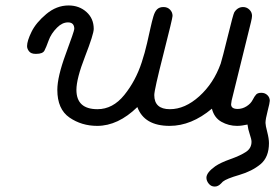

<svg xmlns="http://www.w3.org/2000/svg" viewBox="-20 -456 1008 703"><path d="M79.1 -287.1Q79.1 -306.2 95.5 -339.6Q111.8 -373 149.4 -404.5Q187 -436 231 -436Q270 -436 296.6 -412.1Q323.2 -388.2 323.2 -350.1Q323.2 -331.1 291.5 -249.5Q259.8 -168 259.8 -127Q259.8 -56.2 336.9 -56.2Q393.1 -56.2 435.1 -108.2Q477.1 -160.2 499 -228Q510.3 -262.2 518.6 -298.6Q526.9 -335 531.5 -356Q536.1 -377 541.5 -395.5Q546.9 -414.1 555.4 -422.1Q564 -430.2 578.1 -430.2H579.1Q593.3 -430.2 602.5 -420.7Q611.8 -411.1 611.8 -397.9Q611.8 -389.2 578.4 -258.1Q544.9 -127 544.9 -107.9Q544.9 -56.2 602.1 -56.2Q657.2 -56.2 709.7 -103.5Q762.2 -150.9 788.1 -223.1Q793.9 -241.2 814 -323Q834 -404.8 837.9 -411.1Q850.1 -430.2 870.1 -430.2Q883.3 -430.2 893.1 -420.7Q902.8 -411.1 902.8 -397.9Q902.8 -391.1 898.9 -375L828.1 -87.9Q826.2 -78.1 826.2 -74.2Q826.2 -57.1 850.1 -57.1Q867.2 -57.1 882.6 -66.7Q897.9 -76.2 905 -90.1Q912.1 -104 918 -110.1Q923.8 -116.2 937 -116.2Q950.2 -116.2 959 -107.7Q967.8 -99.1 967.8 -86.9Q967.8 -80.1 960 -50Q952.1 -20 952.1 -5.9Q952.1 2.9 958.5 27.3Q964.8 51.8 964.8 67.9Q964.8 119.6 933.8 145.3Q902.8 170.9 856 184.6Q809.1 198.2 795.9 209Q794.9 210 789.6 215.6Q784.2 221.2 778.6 224.1Q772.9 227.1 766.1 227.1Q752.9 227.1 744.4 216.6Q735.8 206.1 735.8 194.8Q735.8 175.8 768.1 152.8Q787.1 139.6 823.5 126.7Q859.9 113.8 880.4 100.3Q900.9 86.9 900.9 63Q900.9 54.2 894.5 35.6Q888.2 17.1 886.2 0Q864.3 4.9 848.1 4.9Q817.4 4.9 790.8 -10Q764.2 -24.9 755.9 -58.1Q680.7 4.9 601.1 4.9Q508.3 4.9 482.9 -64Q412.1 4.9 335.9 4.9Q278.8 4.9 234.4 -25.6Q189.9 -56.2 189.9 -127Q189.9 -174.8 220.9 -258.8Q252 -342.8 252 -350.1Q252 -374 229 -374Q208 -374 189 -355Q167 -333 158 -307.6Q148.9 -282.2 142.6 -270.5Q136.2 -258.8 112.8 -258.8H109.9Q93.8 -258.8 86.4 -268.1Q79.1 -277.3 79.1 -287.1Z"/></svg>

Font: CMU Typewriter Text Variable Width
Style: Italic
Weight: 500
Italic angle: -14.04°
Version: Version 0.7.0